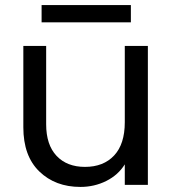

<svg xmlns="http://www.w3.org/2000/svg" viewBox="-20 -729 680 757"><path d="M563 -548V0H472V-81Q446 -39 399 -15.5Q352 8 297 8Q198 8 135 -53Q72 -114 72 -227V-548H162V-239Q162 -158 203 -114.5Q244 -71 315 -71Q388 -71 430 -116Q472 -161 472 -247V-548ZM144 -641V-709H496V-641Z"/></svg>

Font: SVN-Poppins
Style: Regular
Weight: 400
Designer: Ninad Kale (Devanagari), Jonny Pinhorn (Latin)
Foundry: Indian Type Foundry
Version: Version 3.002 2017